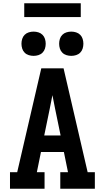

<svg xmlns="http://www.w3.org/2000/svg" viewBox="-20 -1152 640 1172"><path d="M41 0V-101H85L232 -735H368L515 -101H559V0H348V-101H395L370 -224H230L205 -101H252V0ZM350 -325 316 -490Q312 -510 308 -530.5Q304 -551 300 -571Q296 -551 292 -530.5Q288 -510 284 -490L250 -325ZM415 -811Q400 -811 385.5 -815.5Q371 -820 360.5 -830.5Q350 -841 345.5 -855.5Q341 -870 341 -885Q341 -900 345.5 -914.5Q350 -929 360.5 -939.5Q371 -950 385.5 -954.5Q400 -959 415 -959Q430 -959 444.5 -954.5Q459 -950 469.5 -939.5Q480 -929 484.5 -914.5Q489 -900 489 -885Q489 -870 484.5 -855.5Q480 -841 469.5 -830.5Q459 -820 444.5 -815.5Q430 -811 415 -811ZM185 -811Q170 -811 155.5 -815.5Q141 -820 130.5 -830.5Q120 -841 115.5 -855.5Q111 -870 111 -885Q111 -900 115.5 -914.5Q120 -929 130.5 -939.5Q141 -950 155.5 -954.5Q170 -959 185 -959Q200 -959 214.5 -954.5Q229 -950 239.5 -939.5Q250 -929 254.5 -914.5Q259 -900 259 -885Q259 -870 254.5 -855.5Q250 -841 239.5 -830.5Q229 -820 214.5 -815.5Q200 -811 185 -811ZM128 -1048V-1132H473V-1048Z"/></svg>

Font: Iosevka HT Extended
Style: Bold
Weight: 700
Width: 7
Monospace: yes
Designer: Belleve Invis
Foundry: Belleve Invis
Version: Version 32.3.0; ttfautohint (v1.8.4)